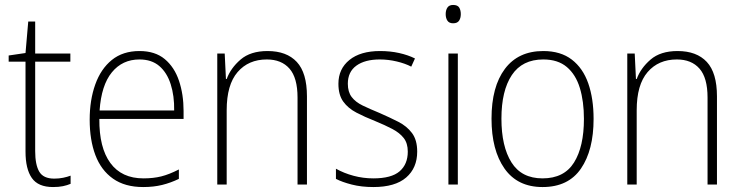

<svg xmlns="http://www.w3.org/2000/svg" viewBox="-20 -745 2992 775"><path d="M199 -24Q218 -24 235 -27.5Q252 -31 265 -36V-3Q251 3 234 6.5Q217 10 194 10Q134 10 108.5 -26.5Q83 -63 83 -133V-496H15V-521L83 -531L94 -658H122V-529H264V-496H122V-135Q122 -80 138.5 -52Q155 -24 199 -24Z M543 -539Q606 -539 645 -506.5Q684 -474 702.5 -419Q721 -364 721 -297V-265H381Q380 -149 425.5 -87Q471 -25 559 -25Q599 -25 631 -33Q663 -41 702 -61V-23Q669 -7 634.5 1.5Q600 10 558 10Q484 10 436 -24Q388 -58 365 -119Q342 -180 342 -262Q342 -341 364.5 -404Q387 -467 431.5 -503Q476 -539 543 -539ZM543 -505Q474 -505 431.5 -453Q389 -401 382 -299H683Q684 -358 669 -405Q654 -452 623 -478.5Q592 -505 543 -505Z M1060 -539Q1137 -539 1178 -495Q1219 -451 1219 -356V0H1181V-351Q1181 -431 1148.5 -468Q1116 -505 1057 -505Q983 -505 939 -454Q895 -403 895 -300V0H857V-529H887L892 -426H895Q911 -470 951 -504.5Q991 -539 1060 -539Z M1664 -133Q1664 -67 1619.5 -28.5Q1575 10 1487 10Q1439 10 1400 0Q1361 -10 1336 -23V-64Q1368 -46 1407 -35.5Q1446 -25 1487 -25Q1560 -25 1593 -53.5Q1626 -82 1626 -133Q1626 -167 1609.5 -188Q1593 -209 1563.5 -224.5Q1534 -240 1495 -256Q1452 -273 1418.5 -290.5Q1385 -308 1365.5 -335Q1346 -362 1346 -407Q1346 -467 1390.5 -503Q1435 -539 1514 -539Q1555 -539 1591 -531Q1627 -523 1655 -509L1640 -476Q1615 -489 1581 -497Q1547 -505 1513 -505Q1453 -505 1418.5 -480Q1384 -455 1384 -407Q1384 -374 1399.5 -353.5Q1415 -333 1444 -319Q1473 -305 1512 -289Q1553 -271 1587.5 -253.5Q1622 -236 1643 -208Q1664 -180 1664 -133Z M1809 -725Q1827 -725 1833.5 -714.5Q1840 -704 1840 -688Q1840 -672 1833 -661.5Q1826 -651 1809 -651Q1793 -651 1786 -661.5Q1779 -672 1779 -688Q1779 -704 1786 -714.5Q1793 -725 1809 -725ZM1828 -529V0H1790V-529Z M2376 -265Q2376 -139 2325 -64.5Q2274 10 2170 10Q2069 10 2016.5 -64.5Q1964 -139 1964 -266Q1964 -395 2018 -467Q2072 -539 2173 -539Q2243 -539 2288 -504.5Q2333 -470 2354.5 -408.5Q2376 -347 2376 -265ZM2004 -266Q2004 -154 2044.5 -89.5Q2085 -25 2170 -25Q2257 -25 2297 -89Q2337 -153 2337 -265Q2337 -336 2320.5 -390Q2304 -444 2268 -474.5Q2232 -505 2173 -505Q2088 -505 2046 -442Q2004 -379 2004 -266Z M2715 -539Q2792 -539 2833 -495Q2874 -451 2874 -356V0H2836V-351Q2836 -431 2803.5 -468Q2771 -505 2712 -505Q2638 -505 2594 -454Q2550 -403 2550 -300V0H2512V-529H2542L2547 -426H2550Q2566 -470 2606 -504.5Q2646 -539 2715 -539Z"/></svg>

Font: Noto Sans Gujarati UI SemiCondensed ExtraLight
Style: Regular
Weight: 200
Width: 4
Designer: Jelle Bosma - Monotype Design Team, Universal Thirst
Foundry: Monotype Imaging Inc.
Version: Version 2.106; ttfautohint (v1.8.4.7-5d5b)